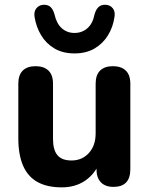

<svg xmlns="http://www.w3.org/2000/svg" viewBox="-20 -777 628 807"><path d="M239.5 10.5Q177.5 10.5 137 -12.4Q96.5 -35.2 76.8 -81.1Q57 -127 57 -195.8V-425.2Q57 -462 75.8 -480.4Q94.5 -498.8 129.5 -498.8Q164.5 -498.8 183.6 -480.4Q202.8 -462 202.8 -425.2V-192.8Q202.8 -147 221.4 -124.8Q240 -102.5 280.5 -102.5Q325 -102.5 353.5 -133.8Q382 -165 382 -216.2V-425.2Q382 -462 400.8 -480.4Q419.5 -498.8 454.5 -498.8Q489.5 -498.8 508.6 -480.4Q527.8 -462 527.8 -425.2V-65.8Q527.8 8.5 456.8 8.5Q422.8 8.5 404.1 -10.6Q385.5 -29.8 385.5 -65.8V-134.8L400.2 -97.2Q378.8 -45.2 337.5 -17.4Q296.2 10.5 239.5 10.5ZM293.2 -552.5Q244.2 -552.5 209.1 -573.1Q174 -593.8 153.1 -628.5Q132.2 -663.2 125.5 -704.5Q121.5 -727.5 132.4 -741.5Q143.2 -755.5 161.8 -756.8Q181.2 -758 192.4 -747.6Q203.5 -737.2 209.2 -716Q218 -677.2 240.1 -657.9Q262.2 -638.5 293.2 -638.5Q324.2 -638.5 346.9 -657.9Q369.5 -677.2 377.2 -716Q383 -737.2 394.5 -747.6Q406 -758 424.8 -756.8Q444 -755.5 454.6 -741.5Q465.2 -727.5 461 -704.5Q455 -663.2 433.8 -628.5Q412.5 -593.8 377.4 -573.1Q342.2 -552.5 293.2 -552.5Z"/></svg>

Font: Nunito ExtraLight
Style: Regular
Weight: 200
Designer: Vernon Adams
Foundry: Vernon Adams
Version: Version 3.602;April 4, 2023;FontCreator 14.0.0.2856 64-bit